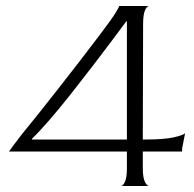

<svg xmlns="http://www.w3.org/2000/svg" viewBox="-20 -620 647 640"><path d="M383 0Q390 0 396.5 -14Q403 -28 403 -60V-115H10Q15 -122 25.5 -136.5Q36 -151 51 -170Q70 -193 102 -233Q134 -273 172 -321.5Q210 -370 247.5 -418.5Q285 -467 315 -507Q353 -557 366 -578.5Q379 -600 377 -600H477Q470 -600 463.5 -586Q457 -572 457 -539L456 -155H467Q526 -155 558 -162Q590 -169 597 -176L587 -125V-115H456V-60Q456 -28 463 -14Q470 0 477 0ZM87 -155H403V-549H401Q384 -526 354.5 -486.5Q325 -447 288.5 -399.5Q252 -352 214.5 -304.5Q177 -257 143.5 -218.5Q110 -180 87 -158Z"/></svg>

Font: Red Rose Light
Style: Regular
Weight: 300
Designer: Jaikishan Patel
Version: Version 1.001; ttfautohint (v1.8.3)